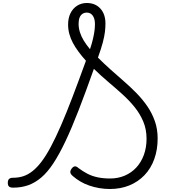

<svg xmlns="http://www.w3.org/2000/svg" viewBox="-20 -1241 1135 1280"><path d="M712 19Q676 19 641.5 13Q607 7 575 -4Q543 -15 516 -31Q489 -47 467 -66Q451 -79 449 -91Q447 -103 459 -119Q470 -132 480.5 -132Q491 -132 504 -120Q532 -99 562.5 -83Q593 -67 630.5 -59Q668 -51 714 -51Q767 -51 811.5 -70Q856 -89 888.5 -124Q921 -159 939 -208Q957 -257 957 -316Q957 -379 935 -431Q913 -483 877 -527.5Q841 -572 795 -613.5Q749 -655 700.5 -696Q652 -737 606 -782Q551 -627 504.5 -507Q458 -387 416.5 -299.5Q375 -212 335.5 -152Q296 -92 254.5 -57Q213 -22 167.5 -6Q122 10 68 10Q48 10 40 2.5Q32 -5 32 -22Q32 -40 40.5 -48Q49 -56 68 -56Q103 -56 134.5 -66Q166 -76 196.5 -100Q227 -124 257 -163.5Q287 -203 319 -263Q351 -323 386.5 -404.5Q422 -486 463 -593.5Q504 -701 553 -836Q526 -866 504 -895.5Q482 -925 466 -955Q450 -985 442 -1015.5Q434 -1046 434 -1077Q434 -1120 449.5 -1152Q465 -1184 493.5 -1202.5Q522 -1221 559 -1221Q615 -1221 649 -1184Q683 -1147 683 -1084Q683 -1057 679.5 -1028Q676 -999 665.5 -958.5Q655 -918 633 -857Q673 -817 716.5 -778Q760 -739 805 -700Q850 -661 890.5 -619.5Q931 -578 962.5 -532Q994 -486 1012.5 -433Q1031 -380 1031 -318Q1031 -243 1008.5 -180.5Q986 -118 943.5 -73.5Q901 -29 842.5 -5Q784 19 712 19ZM580 -913Q593 -952 600 -982.5Q607 -1013 610 -1036.5Q613 -1060 613 -1081Q613 -1116 598.5 -1136.5Q584 -1157 559 -1157Q542 -1157 529.5 -1148.5Q517 -1140 510.5 -1123.5Q504 -1107 504 -1082Q504 -1055 512.5 -1027Q521 -999 538 -971Q555 -943 580 -913Z"/></svg>

Font: Playwrite CL Light
Style: Regular
Weight: 300
Designer: Veronika Burian, José Scaglione
Foundry: TypeTogether
Version: Version 1.002